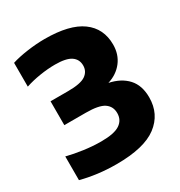

<svg xmlns="http://www.w3.org/2000/svg" viewBox="-178 -875 949 1010"><g transform="rotate(-30 297.0 -370.0)"><path d="M238.5 10Q179.5 10 125.2 3Q71 -4 24 -16.5V-160.5Q69 -149 123.2 -141.5Q177.5 -134 228.5 -134Q307.5 -134 341.2 -156.8Q375 -179.5 375 -221.5Q375 -262 343.5 -283.8Q312 -305.5 232 -305.5H102V-450.5H209Q285 -450.5 315 -471.2Q345 -492 345 -528Q345 -565.5 315.2 -585.8Q285.5 -606 218.5 -606Q174 -606 125.5 -598.2Q77 -590.5 37 -577V-721.5Q75.5 -734 131.5 -742Q187.5 -750 238.5 -750Q389 -750 462.8 -696.2Q536.5 -642.5 536.5 -544.5Q536.5 -485 503.5 -442.2Q470.5 -399.5 414 -382Q483.5 -367.5 522.8 -324.8Q562 -282 562 -209Q562 -108 484.2 -49Q406.5 10 238.5 10Z"/></g></svg>

Font: Encode Sans SmExp XBd
Style: Regular
Weight: 800
Width: 6
Designer: Multiple Designers
Foundry: Impallari Type
Version: Version 3.002; ttfautohint (v1.8.3) -l 8 -r 50 -G 200 -x 14 